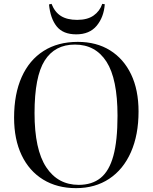

<svg xmlns="http://www.w3.org/2000/svg" viewBox="-20 -961 791 995"><path d="M374 14Q276 14 203.5 -30.5Q131 -75 92 -157Q53 -239 53 -351Q53 -474 92.5 -562Q132 -650 206 -697Q280 -744 383 -744Q480 -744 550.5 -700Q621 -656 659.5 -575.5Q698 -495 698 -383Q698 -262 658.5 -172.5Q619 -83 546 -34.5Q473 14 374 14ZM388 -3Q457 -3 501.5 -39Q546 -75 567.5 -153.5Q589 -232 589 -361Q589 -552 532 -641Q475 -730 368 -730Q264 -730 211.5 -647Q159 -564 159 -375Q159 -186 219.5 -94.5Q280 -3 388 -3ZM375 -783Q307 -783 274 -824Q241 -865 234 -938L247 -941Q264 -898 296 -878Q328 -858 380 -858Q433 -858 465 -880.5Q497 -903 510 -941L523 -939Q518 -872 481 -827.5Q444 -783 375 -783Z"/></svg>

Font: Display Regular
Style: Regular
Weight: 400
Designer: Latin by Veronika Burian and Jose Scaglione. Greek by Irene Vlachou. Cyrillic by Vera Evstafieva.
Foundry: TypeTogether
Version: Version 3.002